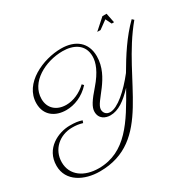

<svg xmlns="http://www.w3.org/2000/svg" viewBox="-310 -1023 1667 1645"><g transform="rotate(-30 523.5 -200.0)"><path d="M311 -83C273 -95 246 -99 191 -99C82 -99 -78 -30 -78 144C-78 298 70 371 221 371C738 371 783 -197 1125 -607L1108 -623C996 -513 912 -380 835 -248C738 -124 626 -25 552 -25C512 -25 492 -53 492 -84C492 -163 691 -288 691 -498C691 -634 599 -708 457 -708C282 -708 40 -605 40 -405C40 -287 127 -228 235 -228C315 -228 404 -262 473 -338L458 -354C399 -298 325 -267 258 -267C158 -267 97 -328 97 -416C97 -583 287 -682 457 -682C565 -682 659 -634 659 -515C659 -455 630 -376 543 -276C470 -193 435 -141 435 -95C435 -24 492 0 540 0C619 0 691 -51 773 -138C629 118 497 342 228 343C84 343 -24 270 -24 140C-24 14 77 -74 201 -74C239 -74 264 -71 303 -60ZM964 -676 945 -771H904L798 -676H831L912 -735L941 -676Z"/></g></svg>

Font: Parisienne
Style: Regular
Weight: 400
Designer: Astigmatic (AOETI)
Foundry: Astigmatic (AOETI)
Version: Version 1.000